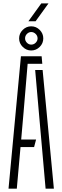

<svg xmlns="http://www.w3.org/2000/svg" viewBox="-20 -1140 377 1160"><path d="M31.5 0 106.5 -800H231.5L235.5 -754.5H147L122.5 -462.5L108 -297H198L186 -251.5H104L81.5 0ZM255.5 0 214.5 -464.5 192.5 -717H237.5L305.5 0ZM168.5 -835Q139.5 -835 117.5 -856.5Q95.5 -878 95.5 -908Q95.5 -937.5 117.2 -959.2Q139 -981 168.5 -981Q198.5 -981 220 -959.2Q241.5 -937.5 241.5 -908Q241.5 -878 219.8 -856.5Q198 -835 168.5 -835ZM168.5 -870.5Q184.5 -870.5 195.8 -882Q207 -893.5 207 -908Q207 -924 195.2 -935.2Q183.5 -946.5 168.5 -946.5Q154 -946.5 142.8 -935.2Q131.5 -924 131.5 -908Q131.5 -893.5 142.5 -882Q153.5 -870.5 168.5 -870.5ZM151.5 -1011.5 229.5 -1119.5H273L195 -1011.5Z"/></svg>

Font: Big Shoulders Stencil Text ExtraLight
Style: Regular
Weight: 250
Version: Version 2.001